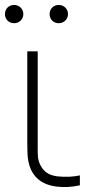

<svg xmlns="http://www.w3.org/2000/svg" viewBox="-46 -747 368 774"><path d="M79 -63Q72 -78.5 68.8 -94.8Q65.5 -111 64.8 -127.2Q64 -143.5 64 -171Q64 -175 64 -179V-540H106V-179V-158Q105.5 -128.5 107.2 -112.8Q109 -97 117 -81Q128 -60 144.5 -49.5Q161 -39 186 -36Q235.5 -31 276 -40V0Q252 5.5 227.2 6.8Q202.5 8 181 5Q144.5 0.5 118.8 -16.2Q93 -33 79 -63ZM154 -690Q154 -700.5 158.8 -709Q163.5 -717.5 172 -722.2Q180.5 -727 191 -727Q201 -727 209.5 -722.2Q218 -717.5 223 -709Q228 -700.5 228 -690Q228 -680 223 -671.5Q218 -663 209.5 -658.2Q201 -653.5 191 -653.5Q180.5 -653.5 172 -658.2Q163.5 -663 158.8 -671.5Q154 -680 154 -690ZM-26 -690Q-26 -700.5 -21.2 -709Q-16.5 -717.5 -8 -722.2Q0.5 -727 11 -727Q21 -727 29.5 -722.2Q38 -717.5 43 -709Q48 -700.5 48 -690Q48 -680 43 -671.5Q38 -663 29.5 -658.2Q21 -653.5 11 -653.5Q0.5 -653.5 -8 -658.2Q-16.5 -663 -21.2 -671.5Q-26 -680 -26 -690Z"/></svg>

Font: Tap Sans
Style: Regular
Weight: 400
Designer: Tap Payments
Foundry: Tap Payments
Version: Version 1.001;Glyphs 3.1.2 (3151)